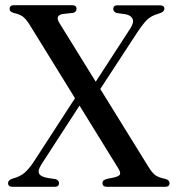

<svg xmlns="http://www.w3.org/2000/svg" viewBox="-20 -720 679 740"><path d="M554 -74Q569.5 -49.5 583 -42Q596.5 -34.5 617.5 -30.5Q633.5 -25.5 633.5 -14.5Q633.5 0 616.5 0H392Q375 0 375 -14.5Q375 -21 379.5 -24.8Q384 -28.5 396.5 -31.5Q432.5 -37 440 -44.8Q447.5 -52.5 436.5 -70L286.5 -313L140 -87Q125 -64 130.5 -51.5Q136 -39 164.5 -34L194.5 -29.5Q207.5 -25 207.5 -14.5Q207.5 0 191.5 0H28Q11 0 11 -14.5Q11 -25.5 28 -31.5Q57 -39 74.8 -54.2Q92.5 -69.5 112 -99.5L269 -341.5L94 -625Q78.5 -649.5 65.5 -657.8Q52.5 -666 33 -670Q23 -673.5 20 -677Q17 -680.5 17 -685.5Q17 -700 34 -700H258Q275 -700 275 -686Q275 -674.5 262.5 -670.5L221.5 -666Q190.5 -660 209.5 -630.5L349 -405L482 -610Q497 -633 491.2 -646.8Q485.5 -660.5 464.5 -665L429 -670Q416.5 -675 416.5 -685.5Q416.5 -699.5 432.5 -699.5H596.5Q613.5 -699.5 613.5 -686Q613.5 -680.5 609 -676Q604.5 -671.5 590.5 -667Q561.5 -659 545.5 -642.5Q529.5 -626 508 -593.5L366.5 -377Z"/></svg>

Font: Fraunces 144pt S050
Style: Regular
Weight: 400
Version: Version 1.000; ttfautohint (v1.8.3)